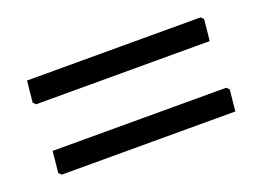

<svg xmlns="http://www.w3.org/2000/svg" viewBox="-49 -476 578 423"><g transform="rotate(-20 240.0 -264.5)"><path d="M444 -319 449 -369 443 -375H36L31 -325L37 -319ZM444 -154 449 -204 443 -210H36L31 -160L37 -154Z"/></g></svg>

Font: Alegreya Sans SC
Style: Regular
Weight: 400
Designer: Juan Pablo del Peral
Foundry: Huerta Tipografica
Version: Version 1.000;PS 001.000;hotconv 1.0.70;makeotf.lib2.5.58329